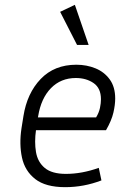

<svg xmlns="http://www.w3.org/2000/svg" viewBox="-20 -765 535 795"><path d="M400 -18Q327 10 250 10Q169 10 126 -23.5Q83 -57 71 -112.5Q59 -168 69 -234L77 -284Q92 -379 148.5 -438Q205 -497 296 -497Q339 -497 375.5 -482Q412 -467 434.5 -436Q457 -405 457 -357Q457 -331 449.5 -298.5Q442 -266 419 -226H129Q122 -177 129 -135.5Q136 -94 165.5 -69.5Q195 -45 253 -45Q319 -45 389 -70ZM138 -284 137 -279H378Q390 -299 394 -318.5Q398 -338 398 -354Q398 -400 367.5 -421Q337 -442 294 -442Q232 -442 191 -400Q150 -358 138 -284ZM299 -579 229 -716 290 -745 347 -579Z"/></svg>

Font: Inria Sans Light
Style: Italic
Weight: 300
Italic angle: -10°
Designer: Black Foundry Team
Foundry: Black Foundry
Version: Version 1.2; ttfautohint (v1.8.3)